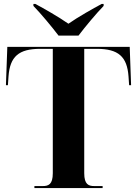

<svg xmlns="http://www.w3.org/2000/svg" viewBox="-20 -951 693 971"><path d="M276 -771H377C411 -816 467 -883 504 -921V-931H494C451 -908 376 -866 326 -831C276 -866 202 -908 159 -931H149V-921C186 -883 242 -816 276 -771ZM154 0H499V-10H457C428 -10 406 -18 406 -75V-704H470C578 -704 623 -665 630 -564L633 -520H643L636 -714H17L10 -520H20L23 -564C30 -665 75 -704 183 -704H247V-75C247 -18 225 -10 196 -10H154Z"/></svg>

Font: Noto Serif Display
Style: Bold
Weight: 700
Designer: Monotype Design Team
Foundry: Monotype Imaging Inc.
Version: Version 2.009